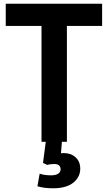

<svg xmlns="http://www.w3.org/2000/svg" viewBox="-20 -765 582 1036"><path d="M204 -625H11V-745H531V-625H341V0H204ZM182 240 194 172Q218 181 256 181Q280 181 293.5 172.5Q307 164 307 148Q307 135 298.5 127.5Q290 120 274 120Q250 120 235 125L212 114L227 0H314L309 62Q314 61 324 61Q363 61 388 84Q413 107 413 145Q413 191 375 221Q337 251 266 251Q218 251 182 240Z"/></svg>

Font: Eudoxus Sans
Style: Bold
Weight: 700
Designer: Stijn de Vries
Foundry: tokotype
Version: Version 2.005